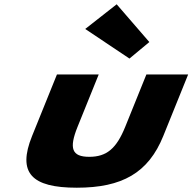

<svg xmlns="http://www.w3.org/2000/svg" viewBox="-20 -860 897 895"><path d="M523.9 -840 377.3 -725 583.4 -587 676.1 -664ZM245.5 -513H440.2L341.6 -269C300.8 -168 314.7 -129 396.1 -129C477.5 -129 523 -168 563.8 -269L662.4 -513H857.1L741.1 -226C671.6 -54 549.1 15 337.9 15C126.7 15 60 -54 129.5 -226Z"/></svg>

Font: Hussar
Style: BdWideOblFour
Weight: 700
Foundry: Cannot Into Space Fonts
Version: Version 2.00